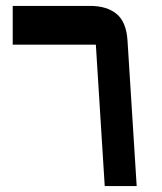

<svg xmlns="http://www.w3.org/2000/svg" viewBox="-20 -629 547 649"><path d="M334 0 304 -478H23V-609H285Q341 -609 374 -582Q407 -555 411 -492L442 0Z"/></svg>

Font: IBM Plex Sans Arabic SemiBold
Style: Regular
Weight: 600
Designer: Mike Abbink, Paul van der Laan, Pieter van Rosmalen, Wael Morcos, Khajak Apelian
Foundry: Bold Monday
Version: Version 1.1